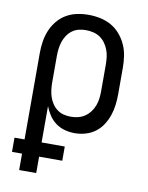

<svg xmlns="http://www.w3.org/2000/svg" viewBox="-84 -589 668 865"><g transform="rotate(10 250.0 -156.5)"><path d="M64 215V140H18V75H64V-320Q64 -347 68 -373Q72 -399 82 -423.5Q92 -448 109 -469Q126 -490 149 -503.5Q172 -517 198 -522.5Q224 -528 251 -528Q278 -528 304.5 -522.5Q331 -517 354.5 -504Q378 -491 396 -470Q414 -449 425 -424.5Q436 -400 440 -373.5Q444 -347 444 -320V-200Q444 -175 441 -150Q438 -125 430 -101.5Q422 -78 408.5 -57Q395 -36 375 -21Q355 -6 330.5 1Q306 8 281 8Q258 8 235.5 2Q213 -4 194.5 -17.5Q176 -31 163 -50.5Q150 -70 142 -91V75H248V140H142V215ZM251 -62Q268 -62 284.5 -66Q301 -70 315 -79.5Q329 -89 339.5 -103Q350 -117 356 -133Q362 -149 364 -166Q366 -183 366 -200V-320Q366 -337 364 -354Q362 -371 356 -387Q350 -403 340 -417Q330 -431 316 -440.5Q302 -450 285 -454Q268 -458 251 -458Q234 -458 218 -454Q202 -450 188.5 -440Q175 -430 165.5 -415.5Q156 -401 151 -385.5Q146 -370 144 -353.5Q142 -337 142 -320V-200Q142 -183 144 -166.5Q146 -150 151 -134.5Q156 -119 165.5 -104.5Q175 -90 188.5 -80Q202 -70 218 -66Q234 -62 251 -62Z"/></g></svg>

Font: Iosevka Term
Style: Regular
Weight: 400
Monospace: yes
Designer: Belleve Invis
Foundry: Belleve Invis
Version: Version 30.0.1